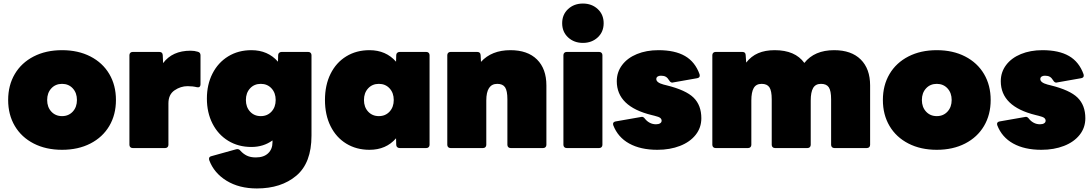

<svg xmlns="http://www.w3.org/2000/svg" viewBox="-20 -835 6154 1083"><path d="M26 -271Q26 -354 63.5 -417.5Q101 -481 170 -516.5Q239 -552 330 -552Q421 -552 490 -516.5Q559 -481 596.5 -417.5Q634 -354 634 -271Q634 -188 596.5 -124.5Q559 -61 490 -25.5Q421 10 330 10Q239 10 170 -25.5Q101 -61 63.5 -124.5Q26 -188 26 -271ZM414 -271Q414 -311 390.5 -336.5Q367 -362 330 -362Q293 -362 269.5 -336.5Q246 -311 246 -271Q246 -231 269.5 -205.5Q293 -180 330 -180Q367 -180 390.5 -205.5Q414 -231 414 -271Z M728 0Q720 0 715 -5Q710 -10 710 -18V-524Q710 -532 715 -537Q720 -542 728 -542H879Q897 -542 898 -524L900 -479Q952 -549 1055 -549Q1077 -549 1096 -543Q1111 -539 1111 -523V-359Q1111 -350 1106 -345.5Q1101 -341 1091 -343Q1067 -349 1038 -349Q999 -349 964.5 -325.5Q930 -302 930 -252V-18Q930 -10 925 -5Q920 0 912 0Z M1160 68Q1159 65 1159 61Q1159 49 1172 46L1312 7Q1315 6 1319 6Q1329 6 1336 15Q1352 33 1372.5 43Q1393 53 1423 53Q1468 53 1492.5 29.5Q1517 6 1517 -32V-43Q1466 -6 1398 -6Q1324 -6 1267 -41Q1210 -76 1178.5 -138Q1147 -200 1147 -279Q1147 -358 1178.5 -420Q1210 -482 1267 -517Q1324 -552 1398 -552Q1491 -552 1548 -487L1549 -524Q1549 -532 1554.5 -537Q1560 -542 1568 -542H1719Q1727 -542 1732 -537Q1737 -532 1737 -524V-70Q1737 84 1651.5 156Q1566 228 1429 228Q1329 228 1258 184.5Q1187 141 1160 68ZM1535 -271Q1535 -311 1511.5 -336.5Q1488 -362 1451 -362Q1414 -362 1390.5 -336.5Q1367 -311 1367 -271Q1367 -231 1390.5 -205.5Q1414 -180 1451 -180Q1488 -180 1511.5 -205.5Q1535 -231 1535 -271Z M1813 -271Q1813 -355 1844.5 -418.5Q1876 -482 1933 -517Q1990 -552 2064 -552Q2157 -552 2214 -487L2215 -524Q2215 -532 2220.5 -537Q2226 -542 2234 -542H2385Q2393 -542 2398 -537Q2403 -532 2403 -524V-18Q2403 -10 2398 -5Q2393 0 2385 0H2234Q2226 0 2220.5 -5Q2215 -10 2215 -18L2214 -55Q2158 10 2064 10Q1990 10 1933 -25Q1876 -60 1844.5 -123.5Q1813 -187 1813 -271ZM2201 -271Q2201 -311 2177.5 -336.5Q2154 -362 2117 -362Q2080 -362 2056.5 -336.5Q2033 -311 2033 -271Q2033 -231 2056.5 -205.5Q2080 -180 2117 -180Q2154 -180 2177.5 -205.5Q2201 -231 2201 -271Z M2521 0Q2513 0 2508 -5Q2503 -10 2503 -18V-524Q2503 -532 2508 -537Q2513 -542 2521 -542H2672Q2690 -542 2691 -524L2693 -486Q2753 -552 2859 -552Q2956 -552 3009 -499.5Q3062 -447 3062 -353V-18Q3062 -10 3057 -5Q3052 0 3044 0H2860Q2852 0 2847 -5Q2842 -10 2842 -18V-275Q2842 -323 2829 -342.5Q2816 -362 2785 -362Q2723 -362 2723 -268V-18Q2723 -10 2718 -5Q2713 0 2705 0Z M3151 -704Q3151 -753 3184.5 -784Q3218 -815 3268 -815Q3318 -815 3351.5 -784Q3385 -753 3385 -704Q3385 -655 3351.5 -624Q3318 -593 3268 -593Q3218 -593 3184.5 -624Q3151 -655 3151 -704ZM3176 0Q3168 0 3163 -5Q3158 -10 3158 -18V-524Q3158 -532 3163 -537Q3168 -542 3176 -542H3360Q3368 -542 3373 -537Q3378 -532 3378 -524V-18Q3378 -10 3373 -5Q3368 0 3360 0Z M3439 -129Q3438 -132 3438 -136Q3438 -147 3452 -150L3595 -175L3601 -176Q3610 -176 3618 -165Q3629 -151 3645 -142.5Q3661 -134 3680 -134Q3695 -134 3703.5 -139.5Q3712 -145 3712 -154Q3712 -163 3704.5 -169.5Q3697 -176 3672 -182L3656 -186Q3459 -234 3459 -377Q3459 -428 3489 -468Q3519 -508 3572.5 -530Q3626 -552 3694 -552Q3787 -552 3844 -519Q3901 -486 3926 -416Q3927 -413 3927 -408Q3927 -397 3913 -394L3777 -370L3772 -369Q3762 -369 3755 -381Q3746 -396 3735.5 -402Q3725 -408 3708 -408Q3696 -408 3689 -403Q3682 -398 3682 -389Q3682 -369 3723 -358L3739 -354Q3849 -327 3892.5 -284Q3936 -241 3936 -168Q3936 -115 3904 -74.5Q3872 -34 3815.5 -12Q3759 10 3688 10Q3593 10 3529 -25.5Q3465 -61 3439 -129Z M4016 0Q4008 0 4003 -5Q3998 -10 3998 -18V-524Q3998 -532 4003 -537Q4008 -542 4016 -542H4168Q4185 -542 4186 -525L4189 -482Q4217 -518 4256.5 -535Q4296 -552 4350 -552Q4465 -552 4517 -480Q4574 -552 4685 -552Q4782 -552 4835 -499.5Q4888 -447 4888 -353V-18Q4888 -10 4883 -5Q4878 0 4870 0H4686Q4678 0 4673 -5Q4668 -10 4668 -18V-275Q4668 -323 4655 -342.5Q4642 -362 4611 -362Q4580 -362 4566.5 -338.5Q4553 -315 4553 -268V-18Q4553 -10 4548 -5Q4543 0 4535 0H4351Q4343 0 4338 -5Q4333 -10 4333 -18V-275Q4333 -323 4320 -342.5Q4307 -362 4276 -362Q4245 -362 4231.5 -338.5Q4218 -315 4218 -268V-18Q4218 -10 4213 -5Q4208 0 4200 0Z M4960 -271Q4960 -354 4997.5 -417.5Q5035 -481 5104 -516.5Q5173 -552 5264 -552Q5355 -552 5424 -516.5Q5493 -481 5530.5 -417.5Q5568 -354 5568 -271Q5568 -188 5530.5 -124.5Q5493 -61 5424 -25.5Q5355 10 5264 10Q5173 10 5104 -25.5Q5035 -61 4997.5 -124.5Q4960 -188 4960 -271ZM5348 -271Q5348 -311 5324.5 -336.5Q5301 -362 5264 -362Q5227 -362 5203.5 -336.5Q5180 -311 5180 -271Q5180 -231 5203.5 -205.5Q5227 -180 5264 -180Q5301 -180 5324.5 -205.5Q5348 -231 5348 -271Z M5605 -129Q5604 -132 5604 -136Q5604 -147 5618 -150L5761 -175L5767 -176Q5776 -176 5784 -165Q5795 -151 5811 -142.5Q5827 -134 5846 -134Q5861 -134 5869.5 -139.5Q5878 -145 5878 -154Q5878 -163 5870.5 -169.5Q5863 -176 5838 -182L5822 -186Q5625 -234 5625 -377Q5625 -428 5655 -468Q5685 -508 5738.5 -530Q5792 -552 5860 -552Q5953 -552 6010 -519Q6067 -486 6092 -416Q6093 -413 6093 -408Q6093 -397 6079 -394L5943 -370L5938 -369Q5928 -369 5921 -381Q5912 -396 5901.5 -402Q5891 -408 5874 -408Q5862 -408 5855 -403Q5848 -398 5848 -389Q5848 -369 5889 -358L5905 -354Q6015 -327 6058.5 -284Q6102 -241 6102 -168Q6102 -115 6070 -74.5Q6038 -34 5981.5 -12Q5925 10 5854 10Q5759 10 5695 -25.5Q5631 -61 5605 -129Z"/></svg>

Font: LINE Seed Sans TH App Heavy
Style: Regular
Weight: 900
Designer: Dalton Maag Ltd | Thai characters by Cadson Demak Co.,Ltd.
Foundry: Dalton Maag Ltd
Version: Version 1.003